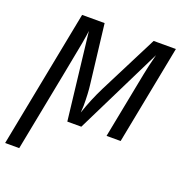

<svg xmlns="http://www.w3.org/2000/svg" viewBox="-174 -642 908 963"><g transform="rotate(20 280.0 -160.0)"><path d="M423.8 0 492.7 -353.5Q500.5 -395 518.6 -465.3L289.1 0H214.4L160.6 -464.4Q158.7 -445.8 150.4 -398.2Q142.1 -350.6 33.2 207.5H-42L101.1 -528.3H221.2L258.3 -215.3Q264.2 -170.4 264.2 -103L262.2 -65.9Q287.6 -142.1 324.2 -215.3L482.9 -528.3H601.6L499 0Z"/></g></svg>

Font: Liberation Mono
Style: Italic
Weight: 400
Italic angle: -12°
Monospace: yes
Designer: Steve Matteson
Foundry: Ascender Corporation
Version: Version 2.1.5